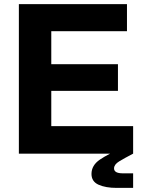

<svg xmlns="http://www.w3.org/2000/svg" viewBox="-20 -749 703 936"><path d="M72 0V-729H599V-597H230V-436H555V-306H230V-134H629V0ZM549 167Q495 167 460.5 151.5Q426 136 426 99Q426 57 467 29Q508 1 586 -32L629 0Q585 23 560.5 38Q536 53 536 72Q536 96 579 96H629V167Z"/></svg>

Font: BDO Grotesk
Style: Bold
Weight: 700
Designer: Deni Anggara
Foundry: Lokal Container
Version: Version 2.000